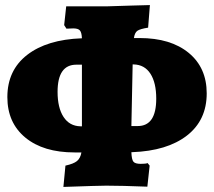

<svg xmlns="http://www.w3.org/2000/svg" viewBox="-20 -702 844 757"><path d="M501 -102H498Q499 -73 506 -64.5Q513 -56 535 -56Q555 -56 562 -59L570 -49L561 34Q458 30 399 30Q370 30 230 35L238 -49Q270 -56 283.5 -67Q297 -78 301 -101H274Q151 -101 80 -159.5Q9 -218 9 -319Q9 -425 87 -485.5Q165 -546 302 -551H303Q302 -574 295 -582Q288 -590 269 -590L242 -589L233 -603L241 -677H401L498 -680Q515 -680 571 -682L564 -593Q532 -588 521.5 -580.5Q511 -573 508 -552H530Q653 -552 724 -493.5Q795 -435 795 -334Q795 -228 717 -167.5Q639 -107 501 -102ZM507 -448H503Q500 -324 498 -205H523Q596 -205 596 -313Q596 -376 573 -411.5Q550 -447 507 -448ZM297 -204H303V-447H281Q207 -447 207 -340Q207 -277 230.5 -241Q254 -205 297 -204Z"/></svg>

Font: Alegreya SC Black
Style: Regular
Weight: 900
Designer: Juan Pablo del Peral
Foundry: Huerta Tipografica
Version: Version 2.007; ttfautohint (v1.6)